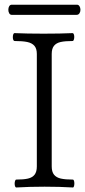

<svg xmlns="http://www.w3.org/2000/svg" viewBox="-20 -809 369 832"><path d="M43.5 -13.2Q43.5 -20 45.4 -25.4Q47.4 -30.8 50.3 -30.8Q82.5 -30.8 101.3 -35.2Q120.1 -39.6 129.9 -52Q139.6 -64.5 139.6 -87.9V-575.2Q139.6 -598.1 129.2 -610.4Q118.7 -622.6 98.1 -627Q77.6 -631.3 43 -631.3Q39.6 -631.3 37.6 -636.2Q35.6 -641.1 35.6 -647.9Q35.6 -655.3 37.6 -660.4Q39.6 -665.5 43 -665.5Q95.7 -663.1 168.9 -663.1Q242.7 -663.1 294.9 -665.5Q297.9 -665.5 299.8 -660.6Q301.8 -655.8 301.8 -648.9Q301.8 -642.1 299.8 -636.7Q297.9 -631.3 294.9 -631.3Q262.2 -631.3 242.9 -627Q223.6 -622.6 213.9 -610.4Q204.1 -598.1 204.1 -575.2V-87.9Q204.1 -64.5 214.1 -52Q224.1 -39.6 243.7 -35.2Q263.2 -30.8 295.9 -30.8Q298.8 -30.8 300.5 -25.9Q302.2 -21 302.2 -14.2Q302.2 -6.8 300.5 -1.7Q298.8 3.4 295.9 3.4Q238.3 0 173.3 0Q107.9 0 50.3 3.4Q47.4 3.4 45.4 -1.5Q43.5 -6.3 43.5 -13.2ZM16.1 -766.6Q16.1 -775.9 20 -782.2Q23.9 -788.6 31.2 -788.6H313.5Q320.3 -788.6 324.5 -782Q328.6 -775.4 328.6 -766.6Q328.6 -757.8 324.2 -751.2Q319.8 -744.6 311.5 -744.6H31.2Q23.9 -744.6 20 -751.2Q16.1 -757.8 16.1 -766.6Z"/></svg>

Font: JuniusX Light
Style: Regular
Weight: 300
Designer: Peter S. Baker
Foundry: Briery Creek Software
Version: Version 1.008